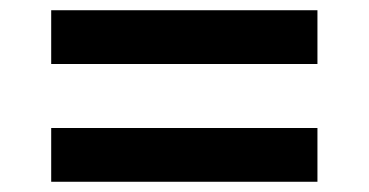

<svg xmlns="http://www.w3.org/2000/svg" viewBox="-20 -493 720 375"><path d="M80 -243V-138H600V-243ZM80 -473V-368H600V-473Z"/></svg>

Font: Goli SemiBold
Style: Regular
Weight: 600
Designer: jaikishan Patel
Foundry: MagicType
Version: Version 1.000;Glyphs 3.2 (3242)